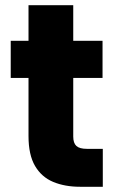

<svg xmlns="http://www.w3.org/2000/svg" viewBox="-20 -714 446 734"><path d="M21 -416V-558H89V-694H260V-558H372V-416H260V-192Q260 -167 272 -156Q284 -145 312 -145H373V0H286Q228 0 183.5 -18.5Q139 -37 114 -79.5Q89 -122 89 -194V-416Z"/></svg>

Font: Poppins
Style: Bold
Weight: 700
Designer: Ninad Kale (Devanagari), Jonny Pinhorn (Latin)
Version: Version 5.002